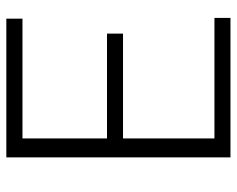

<svg xmlns="http://www.w3.org/2000/svg" viewBox="-91 -660 751 609"><g transform="rotate(-90 284.5 -355.5)"><path d="M482.4 -340.8H149.9V-50.8H532.2V0H89.8V-710.9H529.8V-659.7H149.9V-391.6H482.4Z"/></g></svg>

Font: SteelSelectRoboto
Style: Regular
Weight: 300
Designer: Google
Version: Version 2.137; 2017